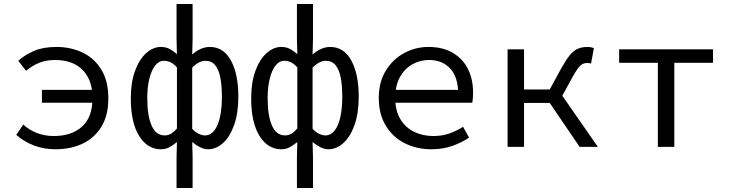

<svg xmlns="http://www.w3.org/2000/svg" viewBox="-20 -732 3640 957"><path d="M256 12Q199 12 149 -7Q99 -26 61 -60L96 -111Q124 -85 163 -69.5Q202 -54 248 -54Q337 -54 389 -101Q441 -148 441 -242Q441 -306 417.5 -348.5Q394 -391 352.5 -412Q311 -433 256 -433Q208 -433 173 -418Q138 -403 110 -379L71 -429Q103 -458 149 -478Q195 -498 261 -498Q332 -498 390.5 -470.5Q449 -443 484.5 -386Q520 -329 520 -242Q520 -157 485.5 -100.5Q451 -44 391.5 -16Q332 12 256 12ZM189 -220V-284H482V-220Z M860 205V50L862 -24Q846 -11 826.5 0.5Q807 12 782 12Q715 12 673.5 -54.5Q632 -121 632 -242Q632 -321 653 -378.5Q674 -436 708.5 -467Q743 -498 782 -498Q807 -498 826.5 -487.5Q846 -477 862 -462L860 -536V-712H940V-536L938 -460Q956 -477 979 -487.5Q1002 -498 1026 -498Q1094 -498 1131 -430.5Q1168 -363 1168 -250Q1168 -168 1147 -109Q1126 -50 1091.5 -19Q1057 12 1017 12Q997 12 976.5 1.5Q956 -9 938 -24L940 50V205ZM801 -57Q818 -57 832.5 -65.5Q847 -74 862 -92V-396Q847 -413 831 -421Q815 -429 797 -429Q772 -429 753.5 -405.5Q735 -382 724.5 -340Q714 -298 714 -242Q714 -156 735.5 -106.5Q757 -57 801 -57ZM1001 -57Q1028 -57 1047 -80Q1066 -103 1076 -146.5Q1086 -190 1086 -250Q1086 -304 1078.5 -344Q1071 -384 1053 -406.5Q1035 -429 1004 -429Q988 -429 971.5 -420.5Q955 -412 938 -395V-90Q955 -72 971.5 -64.5Q988 -57 1001 -57Z M1460 205V50L1462 -24Q1446 -11 1426.5 0.5Q1407 12 1382 12Q1315 12 1273.5 -54.5Q1232 -121 1232 -242Q1232 -321 1253 -378.5Q1274 -436 1308.5 -467Q1343 -498 1382 -498Q1407 -498 1426.5 -487.5Q1446 -477 1462 -462L1460 -536V-712H1540V-536L1538 -460Q1556 -477 1579 -487.5Q1602 -498 1626 -498Q1694 -498 1731 -430.5Q1768 -363 1768 -250Q1768 -168 1747 -109Q1726 -50 1691.5 -19Q1657 12 1617 12Q1597 12 1576.5 1.5Q1556 -9 1538 -24L1540 50V205ZM1401 -57Q1418 -57 1432.5 -65.5Q1447 -74 1462 -92V-396Q1447 -413 1431 -421Q1415 -429 1397 -429Q1372 -429 1353.5 -405.5Q1335 -382 1324.5 -340Q1314 -298 1314 -242Q1314 -156 1335.5 -106.5Q1357 -57 1401 -57ZM1601 -57Q1628 -57 1647 -80Q1666 -103 1676 -146.5Q1686 -190 1686 -250Q1686 -304 1678.5 -344Q1671 -384 1653 -406.5Q1635 -429 1604 -429Q1588 -429 1571.5 -420.5Q1555 -412 1538 -395V-90Q1555 -72 1571.5 -64.5Q1588 -57 1601 -57Z M2130 12Q2057 12 1997.5 -18Q1938 -48 1903 -105.5Q1868 -163 1868 -244Q1868 -323 1903 -380Q1938 -437 1994.5 -467.5Q2051 -498 2116 -498Q2186 -498 2235.5 -469.5Q2285 -441 2311.5 -390Q2338 -339 2338 -270Q2338 -256 2337 -243Q2336 -230 2334 -220H1923V-284H2285L2264 -261Q2264 -347 2224.5 -390Q2185 -433 2118 -433Q2073 -433 2034.5 -411Q1996 -389 1973 -347Q1950 -305 1950 -244Q1950 -181 1975 -139Q2000 -97 2043 -75.5Q2086 -54 2140 -54Q2184 -54 2219.5 -66.5Q2255 -79 2288 -100L2318 -46Q2282 -22 2235.5 -5Q2189 12 2130 12Z M2510 0V-486H2592V-286H2761L2960 0H2869L2720 -219H2592V0ZM2773 -237 2701 -251 2779 -394Q2802 -435 2820.5 -457.5Q2839 -480 2860 -489Q2881 -498 2908 -498Q2926 -498 2940 -492L2926 -415Q2921 -417 2916.5 -417.5Q2912 -418 2906 -418Q2887 -418 2873 -405.5Q2859 -393 2836 -352Z M3259 0V-419H3066V-486H3534V-419H3341V0Z"/></svg>

Font: Source Code Pro
Style: Regular
Weight: 400
Monospace: yes
Designer: Paul D. Hunt, Teo Tuominen
Foundry: Adobe Systems Incorporated
Version: Version 1.018;hotconv 1.0.116;makeotfexe 2.5.65601